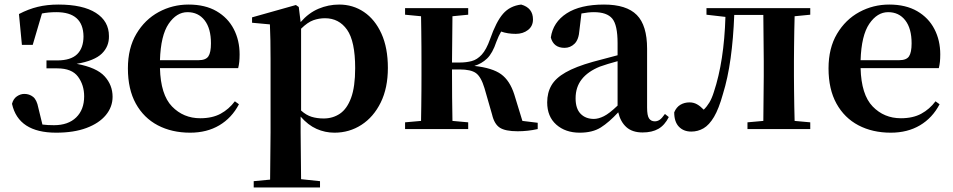

<svg xmlns="http://www.w3.org/2000/svg" viewBox="-20 -572 4224 851"><path d="M229 16.1Q61.5 16.1 33.2 -111.8Q39.1 -134.3 54.9 -145Q70.8 -155.8 87.9 -155.8Q109.9 -155.8 126.5 -142.8Q143.1 -129.9 149.9 -94.2L168 -20Q190.4 -17.1 219.2 -17.1Q282.2 -17.1 317.6 -51.5Q353 -85.9 353 -145Q353 -195.3 325.7 -232.2Q298.3 -269 233.9 -269H186V-304.2H232.9Q293.9 -304.2 322 -331.8Q350.1 -359.4 350.1 -411.1Q348.6 -518.1 230 -518.1Q194.3 -518.1 166 -512.2L125 -373H77.1L64 -509.8Q106 -531.7 147.5 -541.7Q189 -551.8 238.8 -551.8Q347.2 -551.8 405 -514.9Q462.9 -478 462.9 -412.1Q463.9 -366.2 431.4 -334.5Q398.9 -302.7 319.8 -289.1Q408.7 -272.5 443.8 -233.6Q479 -194.8 479 -143.1Q479 -98.1 449.2 -62Q419.4 -25.9 363.5 -4.9Q307.6 16.1 229 16.1Z M822.8 16.1Q741.7 16.1 679.4 -16.6Q617.2 -49.3 582 -112.8Q546.9 -176.3 546.9 -269Q546.9 -358.9 584.5 -422.1Q622.1 -485.4 683.3 -518.6Q744.6 -551.8 815.9 -551.8Q889.2 -551.8 939.7 -522.5Q990.2 -493.2 1016.1 -443.1Q1042 -393.1 1042 -331.1Q1042 -312 1040.5 -297.9Q1039.1 -283.7 1035.6 -270H689Q691.9 -152.3 742.4 -100.1Q793 -47.9 867.7 -47.9Q920.9 -47.9 957.8 -67.9Q994.6 -87.9 1021 -123L1039.1 -109.9Q1007.3 -49.3 952.1 -16.6Q897 16.1 822.8 16.1ZM689 -305.2H859.9Q892.1 -305.2 903.6 -322.3Q915 -339.4 915 -379.9Q915 -445.8 887 -481.9Q858.9 -518.1 811 -518.1Q762.7 -518.1 727.5 -466.6Q692.4 -415 689 -305.2Z M1462.4 16.1Q1420.9 16.1 1383.1 -0.7Q1345.2 -17.6 1312.5 -55.2V13.2L1314.5 222.2L1398.4 231V258.8H1104.5V231L1177.2 224.1L1179.2 14.2V-309.1Q1179.2 -358.4 1178.5 -392.8Q1177.7 -427.2 1176.3 -463.9L1097.2 -471.2V-495.1L1291.5 -549.8L1304.2 -541L1312.5 -474.1Q1347.7 -514.6 1391.6 -533.2Q1435.5 -551.8 1483.4 -551.8Q1544.4 -551.8 1593.3 -518.8Q1642.1 -485.8 1670.7 -422.9Q1699.2 -359.9 1699.2 -271Q1699.2 -182.1 1667.5 -117.7Q1635.7 -53.2 1582 -18.6Q1528.3 16.1 1462.4 16.1ZM1314.5 -444.8V-82Q1337.4 -61.5 1361.3 -54.2Q1385.3 -46.9 1414.6 -46.9Q1455.1 -46.9 1486.6 -68.1Q1518.1 -89.4 1536.1 -138.2Q1554.2 -187 1554.2 -270Q1554.2 -389.2 1518.3 -440.2Q1482.4 -491.2 1420.4 -491.2Q1394 -491.2 1368.9 -482.4Q1343.8 -473.6 1314.5 -444.8Z M2161.1 -64 2127.4 -181.2Q2112.3 -231.4 2089.8 -247.8Q2067.4 -264.2 2017.1 -264.2H1983.4Q1983.4 -202.6 1983.9 -141.1Q1984.4 -79.6 1985.4 -36.1L2055.2 -29.8V0H1775.4V-29.8L1846.2 -36.1Q1846.7 -64.9 1847.2 -100.6Q1847.7 -136.2 1847.9 -171.6Q1848.1 -207 1848.1 -234.9V-300.8Q1848.1 -329.1 1847.9 -364.5Q1847.7 -399.9 1847.2 -435.5Q1846.7 -471.2 1846.2 -500L1775.4 -506.8V-536.1H2055.2V-506.8L1985.4 -500L1983.4 -294.9H2018.1Q2046.4 -294.9 2070.6 -301.3Q2094.7 -307.6 2115.2 -329.8Q2135.7 -352.1 2152.3 -398.9Q2179.2 -476.1 2209.7 -511Q2240.2 -545.9 2290 -551.8Q2342.3 -537.1 2342.3 -485.8Q2342.3 -456.1 2320.1 -439Q2297.9 -421.9 2266.1 -421.9Q2230 -421.9 2201.2 -432.1Q2190.4 -414.1 2180.2 -387.2Q2163.1 -335.9 2138.9 -312.7Q2114.7 -289.6 2082.5 -279.8Q2162.6 -271 2201.2 -242.9Q2239.7 -214.8 2259.3 -153.8L2295.4 -36.1L2363.3 -27.8V0Q2319.8 9.8 2274.4 9.8Q2219.7 9.8 2195.3 -6.1Q2170.9 -22 2161.1 -64Z M2828.1 15.1Q2782.7 15.1 2756.3 -8.5Q2730 -32.2 2720.2 -74.2Q2679.7 -30.3 2643.1 -7.1Q2606.4 16.1 2549.3 16.1Q2486.3 16.1 2445.8 -19.5Q2405.3 -55.2 2405.3 -118.2Q2405.3 -161.1 2424.1 -193.6Q2442.9 -226.1 2487.1 -251.2Q2531.2 -276.4 2607.4 -297.9L2717.3 -327.1V-380.9Q2717.3 -461.4 2693.6 -489.7Q2669.9 -518.1 2612.3 -518.1Q2587.4 -518.1 2557.1 -512.2L2548.3 -439Q2545.4 -396.5 2526.6 -378.2Q2507.8 -359.9 2482.4 -359.9Q2433.6 -359.9 2421.4 -405.8Q2431.2 -473.6 2491.5 -512.7Q2551.8 -551.8 2657.2 -551.8Q2756.8 -551.8 2802.5 -505.6Q2848.1 -459.5 2848.1 -356V-95.2Q2848.1 -59.6 2856.9 -46.9Q2865.7 -34.2 2882.3 -34.2Q2893.6 -34.2 2903.6 -40.8Q2913.6 -47.4 2927.2 -66.9L2944.3 -53.2Q2926.3 -17.1 2898.2 -1Q2870.1 15.1 2828.1 15.1ZM2717.3 -104V-300.8Q2694.8 -294.9 2674.6 -288.6Q2654.3 -282.2 2639.2 -276.9Q2585.9 -255.4 2558.6 -220.7Q2531.2 -186 2531.2 -136.2Q2531.2 -90.3 2553.5 -67.6Q2575.7 -44.9 2612.3 -44.9Q2632.3 -44.9 2656.5 -56.9Q2680.7 -68.8 2717.3 -104Z M3362.3 0H3293V-29.8L3363.3 -36.1L3365.2 -234.9V-300.8L3363.3 -505.9H3234.4Q3230.5 -402.3 3218.3 -314Q3206.1 -225.6 3184.1 -154.8Q3166 -89.8 3144.8 -54Q3123.5 -18.1 3098.4 -3.4Q3073.2 11.2 3043.9 11.2Q3009.8 11.2 2989 -10.5Q2968.3 -32.2 2968.3 -74.2Q2978 -97.2 2995.8 -107.7Q3013.7 -118.2 3036.1 -118.2Q3054.2 -118.2 3069.1 -109.9Q3084 -101.6 3099.1 -85.9Q3113.3 -99.6 3124.3 -117.9Q3135.3 -136.2 3144 -164.1Q3189.5 -300.8 3195.3 -497.1L3111.3 -506.8V-536.1H3571.3V-506.8L3502 -500Q3501 -471.2 3500.5 -435.5Q3500 -399.9 3499.5 -364.5Q3499 -329.1 3499 -300.8V-234.9Q3499 -207 3499.5 -171.6Q3500 -136.2 3500.5 -100.6Q3501 -64.9 3502 -36.1L3571.3 -29.8V0Z M3928.2 16.1Q3847.2 16.1 3784.9 -16.6Q3722.7 -49.3 3687.5 -112.8Q3652.3 -176.3 3652.3 -269Q3652.3 -358.9 3689.9 -422.1Q3727.5 -485.4 3788.8 -518.6Q3850.1 -551.8 3921.4 -551.8Q3994.6 -551.8 4045.2 -522.5Q4095.7 -493.2 4121.6 -443.1Q4147.5 -393.1 4147.5 -331.1Q4147.5 -312 4146 -297.9Q4144.5 -283.7 4141.1 -270H3794.4Q3797.4 -152.3 3847.9 -100.1Q3898.4 -47.9 3973.1 -47.9Q4026.4 -47.9 4063.2 -67.9Q4100.1 -87.9 4126.5 -123L4144.5 -109.9Q4112.8 -49.3 4057.6 -16.6Q4002.4 16.1 3928.2 16.1ZM3794.4 -305.2H3965.3Q3997.6 -305.2 4009 -322.3Q4020.5 -339.4 4020.5 -379.9Q4020.5 -445.8 3992.4 -481.9Q3964.4 -518.1 3916.5 -518.1Q3868.2 -518.1 3833 -466.6Q3797.9 -415 3794.4 -305.2Z"/></svg>

Font: Source Han Serif TW
Style: Bold
Weight: 700
Designer: Ryoko NISHIZUKA Ë•øÂ°öÊ∂ºÂ≠ê (kana & ideographs); Frank Grie√ühammer (Latin, Greek & Cyrillic); Wenlong ZHANG Âº†ÊñáÈæô 
Foundry: Adobe
Version: Version 2.003;hotconv 1.1.1;makeotfexe 2.6.0